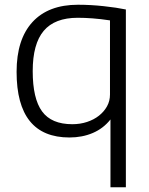

<svg xmlns="http://www.w3.org/2000/svg" viewBox="-20 -570 630 810"><path d="M446 -66Q416 -28 371.5 -9Q327 10 273 10Q50 10 50 -267Q50 -404 117 -477Q184 -550 309 -550Q362 -550 417.5 -544Q473 -538 511 -530V220H446ZM285 -46Q318 -46 347 -55.5Q376 -65 397.5 -82Q419 -99 431.5 -121.5Q444 -144 444 -171V-484Q404 -490 370.5 -492.5Q337 -495 308 -495Q211 -495 164.5 -440Q118 -385 118 -270Q118 -154 157.5 -100Q197 -46 285 -46Z"/></svg>

Font: Plata Sans Light
Style: Regular
Weight: 300
Designer: Pablo Impallari, Andres Torresi, & Cristiano Sobral
Foundry: Pablo Impallari, Andres Torresi, & Cristiano Sobral
Version: Version 1.00;December 28, 2019;FontCreator 12.0.0.2547 64-bi